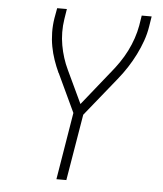

<svg xmlns="http://www.w3.org/2000/svg" viewBox="-53 -781 705 828"><g transform="rotate(5 300.0 -367.5)"><path d="M222 0 270 -291 192 -457Q192 -457 191.5 -457Q191 -457 191 -457V-458Q179 -484 169.5 -511.5Q160 -539 154.5 -568.5Q149 -598 148.5 -629Q148 -660 153 -691L161 -735H203L196 -691Q187 -633 197 -577.5Q207 -522 230 -474L297 -332L414 -478Q414 -478 414.5 -478Q415 -478 415 -478V-479Q434 -502 451.5 -527.5Q469 -553 482.5 -580Q496 -607 505.5 -635Q515 -663 520 -691L527 -735H570L563 -691Q558 -659 547 -628Q536 -597 521 -567Q506 -537 487.5 -508.5Q469 -480 447 -453L313 -287L265 0Z"/></g></svg>

Font: Iosevka Curly XLtEx
Style: Italic
Weight: 200
Width: 7
Italic angle: -9°
Monospace: yes
Designer: Belleve Invis
Foundry: Belleve Invis
Version: Version 11.1.0; ttfautohint (v1.8.3)